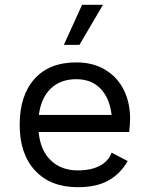

<svg xmlns="http://www.w3.org/2000/svg" viewBox="-20 -770 621 800"><path d="M62 0ZM518 -220H141Q148 -144 191.5 -102Q235 -60 304 -60Q359 -60 395.5 -79Q432 -98 445 -134L512 -99Q482 -46 432 -18Q382 10 304 10Q191 10 126.5 -59Q62 -128 62 -250Q62 -372 123.5 -441Q185 -510 298 -510Q368 -510 419 -479Q470 -448 496 -395Q522 -342 522 -276Q522 -248 518 -220ZM142 -291H445Q437 -361 399 -400.5Q361 -440 298 -440Q232 -440 191.5 -401Q151 -362 142 -291ZM409 -750 311 -583H246L322 -750Z"/></svg>

Font: Work Sans
Style: Regular
Weight: 400
Designer: Wei Huang
Foundry: Wei Huang
Version: Version 1.500; ttfautohint (v1.6)